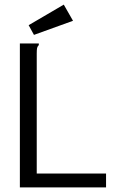

<svg xmlns="http://www.w3.org/2000/svg" viewBox="-20 -811 540 831"><path d="M66 -623H148V-616Q142 -610 140.5 -603Q139 -596 139 -579V-60H439V0H66ZM127 -660 104 -702 256 -791 296 -721Z"/></svg>

Font: Ligconsolata
Style: Regular
Weight: 400
Monospace: yes
Designer: Raph Levien, Cyreal, Brenton Simpson
Foundry: Raph Levien, Cyreal, Google
Version: Version 3.001; ttfautohint (v1.8.2.53-6de2)